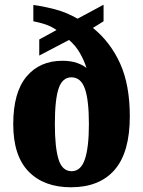

<svg xmlns="http://www.w3.org/2000/svg" viewBox="-20 -782 605 812"><path d="M280 10Q166 10 101 -56.5Q36 -123 36 -257Q36 -391 92 -458Q148 -525 244 -525Q280 -525 306.5 -515.5Q333 -506 346 -494Q336 -526 318 -557.5Q300 -589 272 -613L146 -547V-615L219 -655Q197 -671 170 -679.5Q143 -688 121 -692V-761Q160 -756 209.5 -743.5Q259 -731 308 -703L418 -762V-692L373 -664Q447 -604 488 -513.5Q529 -423 529 -290Q529 -138 465 -64Q401 10 280 10ZM283 -58Q322 -58 339 -108.5Q356 -159 356 -257Q356 -359 339 -407Q322 -455 282 -455Q244 -455 228 -408Q212 -361 212 -257Q212 -159 227.5 -108.5Q243 -58 283 -58Z"/></svg>

Font: Noto Serif Condensed Black
Style: Regular
Weight: 900
Width: 3
Designer: Monotype Design Team
Foundry: Monotype Imaging Inc.
Version: Version 2.015; ttfautohint (v1.8.4.7-5d5b)